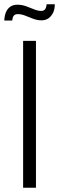

<svg xmlns="http://www.w3.org/2000/svg" viewBox="-34 -877 276 897"><path d="M74 0V-686H134V0ZM-14 -781Q-13 -804 -6 -820.5Q1 -837 14.5 -846Q28 -855 47 -855Q68 -855 87.5 -848Q107 -841 125 -833.5Q143 -826 159 -826Q172 -826 177.5 -835Q183 -844 184 -857H222Q222 -834 214 -817.5Q206 -801 192.5 -791.5Q179 -782 160 -782Q140 -782 120.5 -789.5Q101 -797 83.5 -804Q66 -811 49 -811Q35 -811 29.5 -802.5Q24 -794 23 -781Z"/></svg>

Font: Archivo Condensed ExtraLight
Style: Regular
Weight: 250
Width: 3
Designer: Hector Gatti
Foundry: Omnibus-Type
Version: Version 2.001